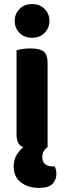

<svg xmlns="http://www.w3.org/2000/svg" viewBox="-20 -721 314 940"><path d="M213 -1Q203 6 195 17.5Q187 29 187 48Q187 94 242 94H249Q252 102 254 111.5Q256 121 256 132Q256 158 237.5 178.5Q219 199 170 199Q117 199 82 171.5Q47 144 47 95Q47 61 62 36.5Q77 12 94 0Q77 -7 69 -22Q61 -37 61 -64V-475Q71 -478 89 -481Q107 -484 129 -484Q174 -484 193.5 -469Q213 -454 213 -412ZM52 -619Q52 -653 75.5 -677Q99 -701 137 -701Q175 -701 198.5 -677Q222 -653 222 -619Q222 -584 198.5 -560Q175 -536 137 -536Q99 -536 75.5 -560Q52 -584 52 -619Z"/></svg>

Font: Baloo 2
Style: Bold
Weight: 700
Designer: Sarang Kulkarni and Ek Type
Foundry: Ek Type
Version: Version 1.640;hotconv 1.0.111;makeotfexe 2.5.65597; ttfautoh